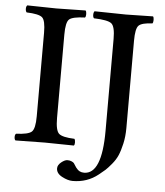

<svg xmlns="http://www.w3.org/2000/svg" viewBox="-54 -663 749 874"><g transform="rotate(5 320.0 -226.0)"><path d="M533.2 -497.1V-98.1Q533.2 -59.1 525.6 -26.1Q518.1 6.8 509 27.8Q500 48.8 482.9 69.3Q465.8 89.8 455.3 99.4Q444.8 108.9 426.8 123Q377 163.1 310.1 163.1Q288.1 163.1 261.5 148.9Q234.9 134.8 234.9 111.8Q234.9 96.7 251 83.7Q267.1 70.8 278.8 70.8Q290 70.8 298.1 74.5Q306.2 78.1 309.1 82Q312 85.9 316.9 94Q321.8 102.1 324.2 104Q336.4 121.1 358.9 121.1Q439.9 121.1 439.9 -77.1V-497.1Q439.9 -554.2 422.9 -567.6Q405.8 -581.1 342.8 -583Q337.9 -587.9 337.9 -598.9Q337.9 -609.9 342.8 -615.2Q442.9 -613.3 485.8 -612.8Q511.7 -612.8 609.9 -615.2Q613.8 -610.4 613.8 -599.1Q613.8 -587.9 609.9 -583Q562 -581.1 547.6 -567.1Q533.2 -553.2 533.2 -497.1ZM214.8 -116.2Q214.8 -59.1 231 -44.9Q247.1 -30.8 301.8 -28.8Q305.7 -23.9 305.9 -12.9Q306.2 -2 301.8 2Q201.7 0 168.9 0Q132.8 0 35.2 2Q30.3 -2 30 -12.9Q29.8 -23.9 35.2 -28.8Q90.3 -30.8 106.2 -44.9Q122.1 -59.1 122.1 -116.2V-497.1Q122.1 -554.2 106.4 -567.6Q90.8 -581.1 35.2 -583Q30.3 -587.9 30 -598.9Q29.8 -609.9 35.2 -615.2Q135.3 -613.3 168 -612.8Q204.1 -612.8 301.8 -615.2Q305.7 -610.4 305.9 -599.1Q306.2 -587.9 301.8 -583Q245.6 -581.1 230.2 -567.6Q214.8 -554.2 214.8 -497.1Z"/></g></svg>

Font: Linux Libertine Mono
Style: Mono
Weight: 400
Designer: Philipp H. Poll
Foundry: Philipp H. Poll
Version: Version 5.1.7 ; ttfautohint (v0.9)